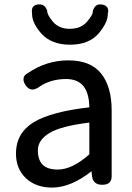

<svg xmlns="http://www.w3.org/2000/svg" viewBox="-20 -807 603 874"><path d="M98.6 4.9Q52.7 -38.1 52.7 -107.9Q52.7 -177.7 97.7 -222.7Q113.3 -238.3 133.8 -251Q213.9 -298.8 386.7 -318.4Q385.7 -388.7 354.5 -420.9Q328.1 -447.3 280.3 -447.3Q205.1 -447.3 149.4 -405.3Q149.4 -405.3 148.4 -405.3Q137.7 -399.4 127.9 -399.4Q108.4 -399.4 94.7 -421.9Q86.9 -434.6 86.9 -446.3Q86.9 -464.8 107.4 -474.6Q191.4 -532.2 291 -532.2Q392.6 -532.2 440.4 -472.2Q488.3 -412.1 488.3 -304.7V-3.9Q488.3 13.7 478 23.9Q467.8 34.2 445.3 34.2Q422.9 34.2 411.1 22.5Q401.4 12.7 399.4 -2.9L396.5 -27.3Q301.8 46.9 216.8 46.9Q144.5 46.9 98.6 4.9ZM152.3 -123Q152.3 -79.1 174.3 -57.1Q196.3 -35.2 243.2 -35.2Q308.6 -35.2 386.7 -104.5V-249Q258.8 -233.4 206.1 -202.1Q152.3 -169.9 152.3 -123ZM402.3 -752.9V-754.9Q402.3 -755.9 402.3 -755.9Q406.2 -770.5 414.6 -778.8Q422.9 -787.1 435.5 -787.1Q440.4 -787.1 445.3 -786.1Q458 -784.2 465.3 -776.9Q472.7 -769.5 472.7 -757.8Q472.7 -752 470.7 -745.1Q470.7 -743.2 470.7 -742.2Q470.7 -704.1 428.7 -654.3Q383.8 -603.5 298.8 -603.5Q213.9 -603.5 168 -654.3Q126 -703.1 126 -742.2Q126 -743.2 126 -745.1Q125 -751 125 -756.8Q125 -770.5 131.8 -777.3Q141.6 -787.1 158.2 -787.1Q174.8 -787.1 183.1 -778.3Q191.4 -769.5 195.3 -755.9Q195.3 -755.9 195.3 -754.9V-753.9Q195.3 -739.3 221.7 -707Q250 -675.8 296.9 -675.8Q347.7 -675.8 375 -707Q402.3 -738.3 402.3 -752.9Z"/></svg>

Font: TaiwanPearl
Style: Regular
Weight: 400
Version: Version 2.102